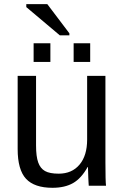

<svg xmlns="http://www.w3.org/2000/svg" viewBox="-20 -893 596 923"><path d="M153.3 -528.3H64.9V-176.3C64.9 -109.9 78.4 -62.3 105.2 -33.4C132.1 -4.6 174.5 9.8 232.4 9.8C271.8 9.8 304.8 2.2 331.3 -12.9C357.8 -28.1 381.2 -53.9 401.4 -90.3H402.8C403.5 -64.6 404.1 -47.1 404.5 -37.8C405 -28.6 405.4 -20.3 405.8 -13.2C406.1 -6 406.4 -1.6 406.7 0H489.7C487.8 -13.7 486.8 -51.3 486.8 -112.8V-528.3H398.9V-222.2C398.9 -170.7 386.7 -130.5 362.3 -101.6C337.9 -72.6 304.5 -58.1 262.2 -58.1C233.2 -58.1 211.3 -62.3 196.3 -70.8C181.3 -79.3 170.4 -93.1 163.6 -112.3C156.7 -131.5 153.3 -158.5 153.3 -193.4ZM334 -595.2H413.6V-685.1H334ZM141.6 -595.2H222.2V-685.1H141.6ZM267.6 -723.1H313.5V-732.9L207.5 -873H106.4V-858.9Z"/></svg>

Font: Arimo
Style: Regular
Weight: 400
Designer: Steve Matteson
Foundry: Monotype Imaging Inc.
Version: Version 1.32